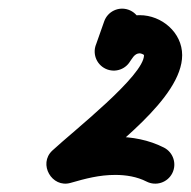

<svg xmlns="http://www.w3.org/2000/svg" viewBox="-20 -640 450 453"><path d="M225.8 -589.5C225.8 -589.5 225.8 -589.5 225.8 -589.5C219.2 -570.8 212.6 -552.1 206 -533.4C197.7 -510 210 -484.3 233.4 -476C256.9 -467.7 282.6 -480 290.8 -503.5C290.8 -503.5 290.8 -503.5 290.8 -503.5C297.4 -522.2 304 -540.9 310.6 -559.6C318.9 -583 306.6 -608.7 283.2 -617C259.7 -625.3 234 -613 225.8 -589.5ZM221.3 -482.6C241.1 -467.6 269.3 -471.5 284.3 -491.3C291.2 -500.5 296.7 -514.2 309.7 -514.2C312.7 -514.2 319.8 -511.2 319.8 -509.9C319.8 -461.4 153.2 -331 103.3 -284.6C86.5 -268.9 86.2 -246.7 95.7 -230C105.1 -213.3 124.4 -202.1 146.5 -208.5C182 -218.7 214.2 -227.3 251.9 -227.3C277.2 -227.3 303.1 -223.2 325.8 -211.6C348 -200.3 375.1 -209.1 386.4 -231.2C397.7 -253.4 388.9 -280.5 366.8 -291.8C366.8 -291.8 366.8 -291.8 366.8 -291.8C331.3 -309.9 291.5 -317.3 251.9 -317.3C205.6 -317.3 165.3 -307.6 121.5 -294.9C99.4 -288.5 101.7 -261.6 113.8 -240.3C125.9 -218.9 147.8 -203.1 164.7 -218.8C240.9 -289.7 409.8 -407.8 409.8 -509.9C409.8 -563.3 361.5 -604.2 309.7 -604.2C262.8 -604.2 238.4 -579.9 212.5 -545.6C197.5 -525.8 201.4 -497.5 221.3 -482.6Z"/></svg>

Font: FRB American Cursive Guidelines Black
Style: Bold Italic
Weight: 900
Italic angle: -25°
Version: Version 2.0;Modular Font Editor K font №1